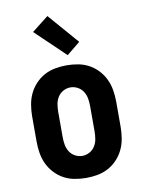

<svg xmlns="http://www.w3.org/2000/svg" viewBox="-87 -832 674 900"><g transform="rotate(-10 250.0 -381.5)"><path d="M250 8Q223 8 195.5 3Q168 -2 144 -15Q120 -28 101 -48.5Q82 -69 70.5 -93.5Q59 -118 54.5 -145.5Q50 -173 50 -200V-320Q50 -347 54.5 -374.5Q59 -402 70.5 -426.5Q82 -451 101 -471.5Q120 -492 144 -505Q168 -518 195.5 -523Q223 -528 250 -528Q277 -528 304.5 -523Q332 -518 356 -505Q380 -492 399 -471.5Q418 -451 429.5 -426.5Q441 -402 445.5 -374.5Q450 -347 450 -320V-200Q450 -173 445.5 -145.5Q441 -118 429.5 -93.5Q418 -69 399 -48.5Q380 -28 356 -15Q332 -2 304.5 3Q277 8 250 8ZM250 -97Q268 -97 284.5 -106Q301 -115 310.5 -130.5Q320 -146 323 -164Q326 -182 326 -200V-320Q326 -338 323 -356Q320 -374 310.5 -389.5Q301 -405 284.5 -414Q268 -423 250 -423Q232 -423 215.5 -414Q199 -405 189.5 -389.5Q180 -374 177 -356Q174 -338 174 -320V-200Q174 -182 177 -164Q180 -146 189.5 -130.5Q199 -115 215.5 -106Q232 -97 250 -97ZM264 -574 123 -709 202 -771 328 -626Z"/></g></svg>

Font: Iosevka Extrabold
Style: Regular
Weight: 800
Monospace: yes
Designer: Belleve Invis
Foundry: Belleve Invis
Version: Version 32.5.0; ttfautohint (v1.8.4)